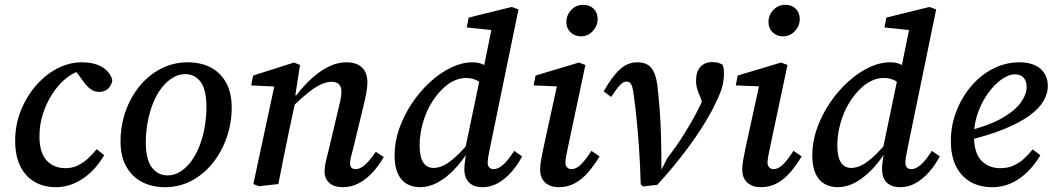

<svg xmlns="http://www.w3.org/2000/svg" viewBox="-20 -765 4386 798"><path d="M212 13Q162 13 124 -9Q86 -31 64.5 -74Q43 -117 43 -180Q43 -246 66.5 -305Q90 -364 129.5 -409.5Q169 -455 218.5 -480.5Q268 -506 320 -506Q357 -506 383 -496.5Q409 -487 425 -470.5Q441 -454 447 -432Q444 -411 430 -397Q416 -383 392 -383Q372 -383 356 -395Q340 -407 324 -430L284 -484H337V-468H305Q277 -459 248.5 -434.5Q220 -410 196 -372.5Q172 -335 158 -290.5Q144 -246 144 -198Q144 -130 174 -98Q204 -66 252 -66Q280 -66 303 -77Q326 -88 345.5 -106Q365 -124 382 -145L413 -120Q398 -94 377 -69.5Q356 -45 330 -26.5Q304 -8 274.5 2.5Q245 13 212 13Z M666 13Q612 13 570.5 -8.5Q529 -30 505 -72.5Q481 -115 481 -176Q481 -243 502 -302.5Q523 -362 561 -408Q599 -454 650 -480Q701 -506 760 -506Q815 -506 856 -484.5Q897 -463 920 -421Q943 -379 943 -318Q943 -253 922 -193Q901 -133 863.5 -86.5Q826 -40 775.5 -13.5Q725 13 666 13ZM676 -36Q705 -36 730 -52Q755 -68 775 -95Q795 -122 809 -158Q823 -194 830.5 -235.5Q838 -277 838 -319Q838 -393 813.5 -425Q789 -457 750 -457Q722 -457 697 -441.5Q672 -426 651.5 -399.5Q631 -373 616.5 -337Q602 -301 594 -259.5Q586 -218 586 -174Q586 -101 611.5 -68.5Q637 -36 676 -36Z M1056 9 1033 0 1126 -434 1149 -404 1024 -410 1032 -451 1202 -505 1227 -495 1206 -360 1210 -355 1182 -224Q1170 -168 1159 -112Q1148 -56 1137 0ZM1404 13Q1368 13 1348.5 -5Q1329 -23 1329 -51Q1329 -72 1334 -93.5Q1339 -115 1346 -141L1383 -298Q1389 -322 1394 -344Q1399 -366 1399 -383Q1399 -405 1388.5 -415Q1378 -425 1359 -425Q1337 -425 1313.5 -414Q1290 -403 1261 -380Q1232 -357 1195 -321L1194 -369H1212Q1243 -410 1277 -440.5Q1311 -471 1347 -488.5Q1383 -506 1420 -506Q1462 -506 1484.5 -484.5Q1507 -463 1507 -423Q1507 -401 1502 -375.5Q1497 -350 1491 -326L1449 -152Q1443 -131 1439 -114Q1435 -97 1435 -86Q1435 -75 1440.5 -68.5Q1446 -62 1458 -62Q1476 -62 1495.5 -78.5Q1515 -95 1542 -134L1575 -112Q1556 -79 1530.5 -50.5Q1505 -22 1473.5 -4.5Q1442 13 1404 13Z M1726 13Q1696 13 1672 0Q1648 -13 1634 -42.5Q1620 -72 1620 -120Q1620 -176 1639.5 -231Q1659 -286 1692 -335.5Q1725 -385 1767 -423.5Q1809 -462 1854.5 -484Q1900 -506 1944 -506Q1966 -506 1982.5 -499.5Q1999 -493 2014 -479.5Q2029 -466 2046 -444L2004 -396Q1984 -420 1963 -430.5Q1942 -441 1917 -441Q1894 -441 1871.5 -431.5Q1849 -422 1829.5 -405Q1810 -388 1793 -366Q1778 -347 1765 -323Q1752 -299 1743 -272Q1734 -245 1729 -217Q1724 -189 1724 -162Q1724 -113 1739 -90Q1754 -67 1782 -67Q1802 -67 1824 -77.5Q1846 -88 1875.5 -115Q1905 -142 1944 -190L1951 -134H1925Q1897 -90 1864.5 -57Q1832 -24 1797 -5.5Q1762 13 1726 13ZM1985 13Q1950 13 1930 -6Q1910 -25 1910 -62Q1910 -76 1912 -90.5Q1914 -105 1917 -126L1910 -130L1976 -446L1986 -462L2028 -669L2052 -637L1920 -651L1928 -692L2107 -736L2135 -726L2017 -153Q2012 -129 2009.5 -114Q2007 -99 2007 -88Q2007 -76 2013.5 -69Q2020 -62 2032 -62Q2050 -62 2070.5 -79.5Q2091 -97 2117 -138L2150 -115Q2131 -79 2105.5 -50Q2080 -21 2050 -4Q2020 13 1985 13Z M2225 -60Q2225 -79 2229 -101Q2233 -123 2239 -152L2301 -436L2321 -405L2198 -410L2206 -451L2386 -505L2413 -495L2342 -160Q2337 -136 2333.5 -118Q2330 -100 2330 -89Q2330 -77 2337 -69.5Q2344 -62 2355 -62Q2373 -62 2391.5 -78.5Q2410 -95 2438 -138L2472 -115Q2451 -80 2426 -50.5Q2401 -21 2370.5 -4Q2340 13 2303 13Q2267 13 2246 -6Q2225 -25 2225 -60ZM2394 -614Q2369 -614 2351.5 -630.5Q2334 -647 2334 -673Q2334 -702 2354 -723.5Q2374 -745 2404 -745Q2431 -745 2447.5 -728.5Q2464 -712 2464 -686Q2464 -658 2444 -636Q2424 -614 2394 -614Z M2643 1Q2641 -73 2636.5 -141Q2632 -209 2626 -269Q2620 -329 2613 -377Q2609 -406 2602.5 -416Q2596 -426 2584 -426Q2571 -426 2557 -411.5Q2543 -397 2520 -362L2489 -385Q2523 -446 2555.5 -476Q2588 -506 2629 -506Q2667 -506 2686 -484Q2705 -462 2712 -412Q2717 -370 2721.5 -313.5Q2726 -257 2727.5 -192.5Q2729 -128 2729 -62H2730L2755 -110Q2773 -133 2790.5 -158Q2808 -183 2824.5 -209.5Q2841 -236 2857 -264Q2873 -292 2888 -323Q2896 -338 2902 -354Q2908 -370 2912 -385L2906 -312L2891 -361Q2883 -378 2878 -395Q2873 -412 2873 -430Q2873 -468 2891.5 -487.5Q2910 -507 2940 -507Q2956 -507 2966.5 -503.5Q2977 -500 2983 -496Q2986 -490 2987.5 -481Q2989 -472 2989 -458Q2989 -439 2984.5 -416.5Q2980 -394 2968 -366Q2956 -338 2936 -300Q2919 -269 2895.5 -232Q2872 -195 2842.5 -155Q2813 -115 2780 -75Q2747 -35 2712 3L2653 10Z M3065 -60Q3065 -79 3069 -101Q3073 -123 3079 -152L3141 -436L3161 -405L3038 -410L3046 -451L3226 -505L3253 -495L3182 -160Q3177 -136 3173.5 -118Q3170 -100 3170 -89Q3170 -77 3177 -69.5Q3184 -62 3195 -62Q3213 -62 3231.5 -78.5Q3250 -95 3278 -138L3312 -115Q3291 -80 3266 -50.5Q3241 -21 3210.5 -4Q3180 13 3143 13Q3107 13 3086 -6Q3065 -25 3065 -60ZM3234 -614Q3209 -614 3191.5 -630.5Q3174 -647 3174 -673Q3174 -702 3194 -723.5Q3214 -745 3244 -745Q3271 -745 3287.5 -728.5Q3304 -712 3304 -686Q3304 -658 3284 -636Q3264 -614 3234 -614Z M3462 13Q3432 13 3408 0Q3384 -13 3370 -42.5Q3356 -72 3356 -120Q3356 -176 3375.5 -231Q3395 -286 3428 -335.5Q3461 -385 3503 -423.5Q3545 -462 3590.5 -484Q3636 -506 3680 -506Q3702 -506 3718.5 -499.5Q3735 -493 3750 -479.5Q3765 -466 3782 -444L3740 -396Q3720 -420 3699 -430.5Q3678 -441 3653 -441Q3630 -441 3607.5 -431.5Q3585 -422 3565.5 -405Q3546 -388 3529 -366Q3514 -347 3501 -323Q3488 -299 3479 -272Q3470 -245 3465 -217Q3460 -189 3460 -162Q3460 -113 3475 -90Q3490 -67 3518 -67Q3538 -67 3560 -77.5Q3582 -88 3611.5 -115Q3641 -142 3680 -190L3687 -134H3661Q3633 -90 3600.5 -57Q3568 -24 3533 -5.5Q3498 13 3462 13ZM3721 13Q3686 13 3666 -6Q3646 -25 3646 -62Q3646 -76 3648 -90.5Q3650 -105 3653 -126L3646 -130L3712 -446L3722 -462L3764 -669L3788 -637L3656 -651L3664 -692L3843 -736L3871 -726L3753 -153Q3748 -129 3745.5 -114Q3743 -99 3743 -88Q3743 -76 3749.5 -69Q3756 -62 3768 -62Q3786 -62 3806.5 -79.5Q3827 -97 3853 -138L3886 -115Q3867 -79 3841.5 -50Q3816 -21 3786 -4Q3756 13 3721 13Z M4104 13Q4053 13 4014.5 -8.5Q3976 -30 3954 -73Q3932 -116 3932 -179Q3932 -244 3955 -303Q3978 -362 4017.5 -408Q4057 -454 4108.5 -480Q4160 -506 4216 -506Q4273 -506 4304 -479.5Q4335 -453 4335 -407Q4335 -377 4317.5 -346Q4300 -315 4260 -285.5Q4220 -256 4154.5 -229Q4089 -202 3992 -179L3990 -218Q4086 -241 4142 -272.5Q4198 -304 4222.5 -338.5Q4247 -373 4247 -403Q4247 -428 4234.5 -442Q4222 -456 4198 -456Q4172 -456 4142.5 -435Q4113 -414 4087 -378Q4061 -342 4044.5 -296.5Q4028 -251 4028 -201Q4028 -130 4058.5 -98Q4089 -66 4137 -66Q4169 -66 4193 -77Q4217 -88 4236.5 -106Q4256 -124 4272 -144L4304 -120Q4289 -94 4268.5 -70Q4248 -46 4222.5 -27Q4197 -8 4167.5 2.5Q4138 13 4104 13Z"/></svg>

Font: Source Serif 4 Medium
Style: Italic
Weight: 500
Italic angle: -12°
Designer: Frank Grießhammer
Foundry: Adobe Systems Incorporated
Version: Version 4.004;hotconv 1.0.116;makeotfexe 2.5.65601